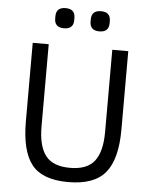

<svg xmlns="http://www.w3.org/2000/svg" viewBox="-60 -943 798 1005"><g transform="rotate(5 339.0 -441.0)"><path d="M194 -835V-847Q194 -894 244 -894Q294 -894 294 -847V-835Q294 -788 244 -788Q194 -788 194 -835ZM380 -835V-847Q380 -894 430 -894Q480 -894 480 -847V-835Q480 -788 430 -788Q380 -788 380 -835ZM336 12Q200 12 144 -59Q88 -130 88 -286V-698H172V-266Q172 -163 210.5 -113Q249 -63 339 -63Q429 -63 467.5 -113Q506 -163 506 -266V-698H590V-286Q590 -131 531.5 -59.5Q473 12 336 12Z"/></g></svg>

Font: Anuphan
Style: Regular
Weight: 400
Designer: Mike Abbink, Paul van der Laan, Pieter van Rosmalen, Mint Tantisuwanna
Foundry: Bold Monday; Cadson Demak
Version: Version 3.002;hotconv 1.0.109;makeotfexe 2.5.65596